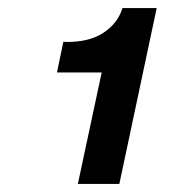

<svg xmlns="http://www.w3.org/2000/svg" viewBox="-20 -725 432 472"><path d="M171.4 -272.9 230 -546.9H120.1L135.7 -622.1Q159.2 -621.1 181.9 -624.8Q204.6 -628.4 223.9 -638.4Q243.2 -648.4 258.3 -664.8Q273.4 -681.2 281.2 -705.1H365.2L273.4 -272.9Z"/></svg>

Font: XB Khoramshahr
Style: Bold Italic
Weight: 700
Italic angle: -12°
Designer: Behnam
Foundry: Irmug
Version: Version 8.005 2009